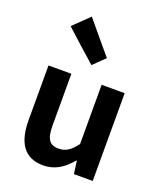

<svg xmlns="http://www.w3.org/2000/svg" viewBox="-167 -1030 971 1151"><g transform="rotate(20 318.5 -455.0)"><path d="M559 -280V-560H485H412V-182C374 -132 344 -112 299 -112C244 -112 219 -142 219 -229V-560H73V-211C73 -70 125 14 246 14C323 14 376 -24 424 -81H428L439 0H559ZM215 -738 314 -650 387 -721 302 -822 217 -924 117 -827Z"/></g></svg>

Font: GenSekiGothic2 TW B
Style: Regular
Weight: 700
Version: Version 2.100;PS 2.1;hotconv 16.6.51;makeotf.lib2.5.65220 DE